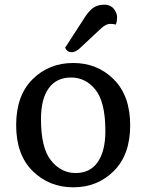

<svg xmlns="http://www.w3.org/2000/svg" viewBox="-20 -791 625 820"><path d="M471 -746Q480 -732 480 -716.5Q480 -701 475 -686Q466 -689 449.5 -689Q433 -689 412 -670L321 -585Q302 -568 286 -568Q267 -568 258 -587L335 -706Q357 -742 376.5 -756.5Q396 -771 426 -771Q456 -771 471 -746ZM155 -282Q155 -159 198 -105.5Q241 -52 303 -52Q365 -52 397.5 -99Q430 -146 430 -231Q430 -355 388 -407.5Q346 -460 283.5 -460Q221 -460 188 -414Q155 -368 155 -282ZM49 -256.5Q49 -383 119 -452.5Q189 -522 292.5 -522Q396 -522 466 -452Q536 -382 536 -256Q536 -130 466 -60.5Q396 9 293 9Q190 9 119.5 -60.5Q49 -130 49 -256.5Z"/></svg>

Font: Laila Medium
Style: Regular
Weight: 500
Designer: Hitesh Malaviya
Foundry: Indian Type Foundry
Version: Version 1.302;PS 1.0;hotconv 1.0.78;makeotf.lib2.5.61930; tt